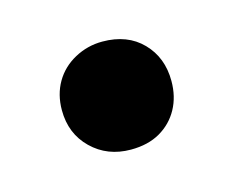

<svg xmlns="http://www.w3.org/2000/svg" viewBox="-39 -395 288 237"><g transform="rotate(-15 105.0 -277.0)"><path d="M105 -208Q75 -208 55 -227.5Q35 -247 35 -277Q35 -297 44 -312.5Q53 -328 69.5 -337Q86 -346 105 -346Q137 -346 156 -326.5Q175 -307 175 -277Q175 -257 166.5 -241.5Q158 -226 142.5 -217Q127 -208 105 -208Z"/></g></svg>

Font: Mona Sans SemiExpanded
Style: Regular
Weight: 400
Width: 6
Designer: Deni Anggara
Foundry: GitHub
Version: Version 2.000